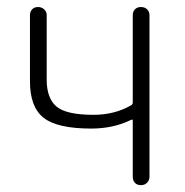

<svg xmlns="http://www.w3.org/2000/svg" viewBox="-20 -540 540 560"><path d="M246.1 -165Q147.5 -165 107.4 -196.3Q67.4 -227.5 67.4 -302.7V-496.1Q67.4 -505.9 73.7 -512.7Q80.1 -519.5 90.8 -519.5Q101.6 -519.5 108.9 -512.7Q116.2 -505.9 116.2 -496.1V-307.6Q116.2 -253.9 144.5 -229.5Q172.9 -205.1 252.9 -205.1Q314.5 -205.1 363.3 -233.4Q367.2 -236.3 367.2 -241.2V-496.1Q367.2 -505.9 373.5 -512.7Q379.9 -519.5 391.1 -519.5Q402.3 -519.5 409.2 -512.7Q416 -505.9 416 -496.1V-24.4Q416 -14.6 409.2 -7.3Q402.3 0 391.1 0Q379.9 0 373.5 -6.8Q367.2 -13.7 367.2 -24.4V-188.5Q367.2 -192.4 362.3 -190.4Q310.5 -165 246.1 -165Z"/></svg>

Font: Rounded-L Mgen+ 1mn light
Style: Regular
Weight: 200
Designer: [Source Han Sans]
Ryoko NISHIZUKA  (kana & ideographs); Paul D. Hunt (Latin, Greek & Cyrillic); Wenlong ZHANG  (bopomofo
Version: Version 1.059.20150602